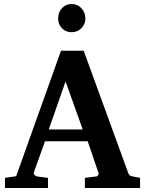

<svg xmlns="http://www.w3.org/2000/svg" viewBox="-20 -941 726 961"><path d="M681.2 0H404.8V-50.8L463.9 -58.1Q468.3 -59.1 471.7 -64.7Q475.1 -70.3 473.1 -75.2L418.9 -233.9H205.1L149.9 -79.1Q147 -72.3 152.6 -65.7Q158.2 -59.1 164.1 -58.1L220.2 -50.8V0H4.9V-50.8L61 -59.1L285.2 -687H398.9L621.1 -77.1Q625 -67.4 628.9 -63.7Q632.8 -60.1 643.1 -58.1L681.2 -50.8ZM394 -293 308.1 -533.2 224.1 -293ZM407.2 -848.1Q407.2 -819.8 387.5 -799.8Q367.7 -779.8 338.9 -779.8Q309.6 -779.8 290.3 -799.3Q271 -818.8 271 -848.1Q271 -878.9 290 -899.9Q309.1 -920.9 338.9 -920.9Q367.7 -920.9 387.5 -899.9Q407.2 -878.9 407.2 -848.1Z"/></svg>

Font: Veleka
Style: Bold
Weight: 700
Designer: Stefan Peev, Context Ltd, 2016; SIL International, 1997-2014.
Foundry: Stefan Peev, Context Ltd, 2016
Version: Version 1.000